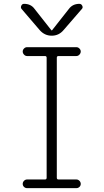

<svg xmlns="http://www.w3.org/2000/svg" viewBox="-20 -975 540 995"><path d="M185.5 -819.3 91.8 -928.7Q85.9 -935.5 90.3 -945.3Q94.7 -955.1 104.5 -955.1Q140.6 -955.1 159.2 -928.7L246.1 -818.4Q247.1 -817.4 248 -817.4L250 -818.4L336.9 -928.7Q356.4 -955.1 391.6 -955.1Q401.4 -955.1 406.2 -945.3Q411.1 -935.5 404.3 -928.7L309.6 -819.3Q285.2 -790 248 -790Q210.9 -790 185.5 -819.3ZM283.2 -684.6Q274.4 -684.6 274.4 -675.8V-53.7Q274.4 -44.9 283.2 -44.9H376Q384.8 -44.9 391.6 -38.1Q398.4 -31.2 398.4 -22Q398.4 -12.7 391.6 -6.3Q384.8 0 376 0H120.1Q111.3 0 104.5 -6.3Q97.7 -12.7 97.7 -22Q97.7 -31.2 104.5 -38.1Q111.3 -44.9 120.1 -44.9H212.9Q221.7 -44.9 221.7 -53.7V-675.8Q221.7 -684.6 212.9 -684.6H120.1Q111.3 -684.6 104.5 -691.9Q97.7 -699.2 97.7 -708Q97.7 -716.8 104.5 -723.6Q111.3 -730.5 120.1 -730.5H376Q384.8 -730.5 391.6 -723.6Q398.4 -716.8 398.4 -708Q398.4 -699.2 391.6 -691.9Q384.8 -684.6 376 -684.6Z"/></svg>

Font: Rounded-X Mgen+ 2m light
Style: Regular
Weight: 200
Designer: [Source Han Sans]
Ryoko NISHIZUKA  (kana & ideographs); Paul D. Hunt (Latin, Greek & Cyrillic); Wenlong ZHANG  (bopomofo
Version: Version 1.059.20150602